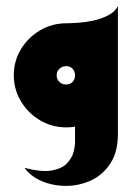

<svg xmlns="http://www.w3.org/2000/svg" viewBox="-20 -416 430 627"><path d="M60 132Q117 147 150.5 140.5Q184 134 200 116Q216 98 220.5 79.5Q225 61 225 52V-128L365 -170V22Q365 81 340 118.5Q315 156 276.5 173.5Q238 191 195.5 191Q153 191 116.5 175.5Q80 160 60 132ZM365 -170 196 -340Q209 -340 233 -341.5Q257 -343 283.5 -348.5Q310 -354 332.5 -365.5Q355 -377 365 -396ZM196 0Q150 0 111 -23Q72 -46 48.5 -85Q25 -124 25 -170Q25 -217 48.5 -255.5Q72 -294 111 -317Q150 -340 197 -340Q243 -340 281 -317Q319 -294 342 -255.5Q365 -217 365 -170Q365 -123 342 -84.5Q319 -46 281 -23Q243 0 196 0ZM196 -140Q209 -140 217 -148.5Q225 -157 225 -170Q225 -183 217 -191.5Q209 -200 196 -200Q183 -200 174 -191.5Q165 -183 165 -170Q165 -157 174 -148.5Q183 -140 196 -140Z"/></svg>

Font: Reem Kufi Fun
Style: Bold
Weight: 700
Designer: Khaled Hosny
Version: Version 1.005